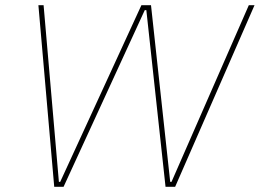

<svg xmlns="http://www.w3.org/2000/svg" viewBox="-20 -720 1001 740"><path d="M189 0H225L538 -681H544L618 0H655L961 -700H939L641 -19H636L562 -700H525L212 -19H207L148 -700H128Z"/></svg>

Font: Fixel Display 20240404 Thin
Style: Italic
Weight: 100
Italic angle: -10°
Designer: AlfaBravo + MacPaw
Foundry: Kyrylo Tkachov, Marchela Mozhyna, Serhii Makarenko, Maria Weinstein, Zakhar Kryvoshyya
Version: Version 1.211;Glyphs 3.2 (3225)